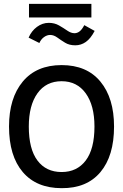

<svg xmlns="http://www.w3.org/2000/svg" viewBox="-20 -969 640 1000"><path d="M301 11Q170 11 98.5 -73Q27 -157 27 -310Q27 -458 98.5 -544Q170 -630 301 -630Q432 -630 503 -544Q574 -458 574 -310Q574 -157 503 -72.5Q432 12 301 11ZM301 -73Q381 -73 426.5 -133Q472 -193 472 -310Q472 -420 426.5 -483Q381 -546 301 -546Q220 -546 175 -483Q130 -420 130 -310Q130 -193 175 -133Q220 -73 301 -73ZM419 -838 473 -808Q452 -768 427 -750.5Q402 -733 372 -733Q341 -733 319 -746.5Q297 -760 278.5 -773.5Q260 -787 241 -787Q225 -787 209.5 -776Q194 -765 185 -745L129 -773Q144 -808 172.5 -829Q201 -850 234 -850Q264 -850 287.5 -836.5Q311 -823 330.5 -809.5Q350 -796 368 -796Q382 -796 394.5 -805.5Q407 -815 419 -838ZM131 -878V-949H456V-878Z"/></svg>

Font: Inconsolata Expanded SemiBold
Style: Regular
Weight: 600
Width: 7
Monospace: yes
Designer: Raph Levien, Cyreal, Brenton Simpson
Foundry: Raph Levien, Cyreal, Google
Version: Version 3.001; ttfautohint (v1.8.2.53-6de2)